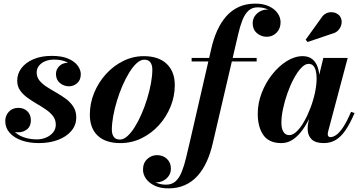

<svg xmlns="http://www.w3.org/2000/svg" viewBox="-20 -780 1988 1060"><path d="M194.5 10Q141 10 99.2 -4.8Q57.5 -19.5 33.2 -47Q9 -74.5 9 -111.5Q9 -141.5 28.8 -163Q48.5 -184.5 81.5 -184.5Q111.5 -184.5 131 -165.8Q150.5 -147 150.5 -115.5Q150.5 -83 129.5 -66.2Q108.5 -49.5 80 -49.5Q61 -49.5 45 -57.8Q29 -66 19.5 -80Q10 -94 10 -111.5H37Q37 -80 56.8 -57.2Q76.5 -34.5 110 -22.5Q143.5 -10.5 184 -10.5Q210.5 -10.5 234.2 -20.5Q258 -30.5 273 -48.8Q288 -67 288 -92Q288 -118.5 272.8 -138.8Q257.5 -159 233.2 -175.5Q209 -192 181.5 -208Q154 -224 129.8 -241.8Q105.5 -259.5 90.2 -282Q75 -304.5 75 -334.5Q75 -373 98.5 -404Q122 -435 164.8 -453.2Q207.5 -471.5 265.5 -471.5Q322 -471.5 357.2 -456Q392.5 -440.5 409.2 -417.2Q426 -394 426 -370.5Q426 -338 406 -320.8Q386 -303.5 361 -303.5Q333 -303.5 311 -321.5Q289 -339.5 289 -371.5Q289 -397 307.5 -415.2Q326 -433.5 356 -433.5Q382.5 -433.5 403.8 -416Q425 -398.5 425 -370.5H401.5Q401.5 -390.5 386.5 -409Q371.5 -427.5 344 -439.2Q316.5 -451 278 -451Q251 -451 229.5 -442Q208 -433 195.2 -417Q182.5 -401 182.5 -379.5Q182.5 -354 198.2 -335Q214 -316 238.8 -300Q263.5 -284 291.5 -268.2Q319.5 -252.5 344.5 -233.8Q369.5 -215 385.2 -190.5Q401 -166 401 -132Q401 -89 373.8 -57Q346.5 -25 299.8 -7.5Q253 10 194.5 10Z M644.5 10Q563 10 519.5 -31Q476 -72 476 -147Q476 -210 500 -268Q524 -326 565.5 -371.5Q607 -417 660.8 -443.5Q714.5 -470 774 -470Q855.5 -470 900.2 -427.5Q945 -385 945 -310Q945 -248.5 921.5 -191Q898 -133.5 856.8 -88.2Q815.5 -43 761 -16.5Q706.5 10 644.5 10ZM642 -9.5Q662.5 -9.5 683.5 -28.5Q704.5 -47.5 724.5 -79.5Q744.5 -111.5 762 -152Q779.5 -192.5 792.8 -236Q806 -279.5 813.5 -320.8Q821 -362 821 -395.5Q821 -421 810.2 -435.8Q799.5 -450.5 776.5 -450.5Q756 -450.5 735 -431.5Q714 -412.5 694 -380.2Q674 -348 656.5 -307.8Q639 -267.5 625.8 -224Q612.5 -180.5 605 -139.2Q597.5 -98 597.5 -64.5Q597.5 -39 608.2 -24.2Q619 -9.5 642 -9.5Z M909.5 260Q865 260 833.8 245Q802.5 230 786 206.5Q769.5 183 769.5 156.5Q769.5 120 792.8 98.2Q816 76.5 846.5 76.5Q879.5 76.5 901.5 97Q923.5 117.5 923.5 151Q923.5 173.5 912 190.5Q900.5 207.5 882.5 217Q864.5 226.5 845.5 226.5Q827 226.5 809.8 216.2Q792.5 206 781.5 190Q770.5 174 770.5 156.5H790Q790 176 802.8 195Q815.5 214 839.5 226.8Q863.5 239.5 897 239.5Q929 239.5 949.5 220.8Q970 202 983.5 168.2Q997 134.5 1007.5 90.2Q1018 46 1030 -5L1146.5 -511.5Q1159 -567 1179.8 -612.5Q1200.5 -658 1230 -691Q1259.5 -724 1299 -742Q1338.5 -760 1389.5 -760Q1434 -760 1465.2 -745.2Q1496.5 -730.5 1512.8 -707Q1529 -683.5 1529 -657Q1529 -622 1506.8 -599.5Q1484.5 -577 1452.5 -577Q1421.5 -577 1398.2 -597.2Q1375 -617.5 1375 -651.5Q1375 -673.5 1386.2 -690.5Q1397.5 -707.5 1415.8 -717.2Q1434 -727 1454 -727Q1466.5 -727 1479.5 -721Q1492.5 -715 1503.5 -705Q1514.5 -695 1521.2 -682.5Q1528 -670 1528 -657H1509Q1509 -676.5 1496.2 -695.5Q1483.5 -714.5 1459.8 -727Q1436 -739.5 1403 -739.5Q1371.5 -739.5 1351.5 -720.8Q1331.5 -702 1318.2 -668.5Q1305 -635 1294.8 -590.2Q1284.5 -545.5 1272.5 -494.5L1154.5 11.5Q1142 66.5 1121.2 112Q1100.5 157.5 1071 190.5Q1041.5 223.5 1001.2 241.8Q961 260 909.5 260ZM1038 -440.5V-460H1397V-440.5Z M1533.5 10Q1465 10 1434 -34.2Q1403 -78.5 1403 -152.5Q1403 -210 1424.5 -266.2Q1446 -322.5 1482.2 -368.5Q1518.5 -414.5 1562.5 -442.2Q1606.5 -470 1651.5 -470Q1683 -470 1703.2 -454.2Q1723.5 -438.5 1733.5 -410.2Q1743.5 -382 1743.5 -344.5Q1743.5 -319.5 1737.2 -283.8Q1731 -248 1719 -208Q1707 -168 1689 -129.5Q1671 -91 1647.8 -59.5Q1624.5 -28 1596 -9Q1567.5 10 1533.5 10ZM1577 -34Q1597 -34 1618.2 -54.5Q1639.5 -75 1659 -109.2Q1678.5 -143.5 1694.2 -185Q1710 -226.5 1719 -268.8Q1728 -311 1728 -347.5Q1728 -372 1723.2 -390Q1718.5 -408 1708.8 -417.8Q1699 -427.5 1683.5 -427.5Q1664 -427.5 1643 -405.2Q1622 -383 1602.5 -346.8Q1583 -310.5 1567.5 -267.2Q1552 -224 1542.8 -180.5Q1533.5 -137 1533.5 -102Q1533.5 -70 1544.8 -52Q1556 -34 1577 -34ZM1767.5 10Q1721.5 10 1700 -11.2Q1678.5 -32.5 1678.5 -69Q1678.5 -78.5 1679.2 -85.5Q1680 -92.5 1681 -97.5L1696 -175L1722 -254.5L1736 -340.5L1765 -460H1899.5L1791.5 -54Q1789.5 -46 1789.5 -38.5Q1789.5 -32 1793 -27.5Q1796.5 -23 1804.5 -23Q1819.5 -23 1837 -35.5Q1854.5 -48 1874.8 -78.2Q1895 -108.5 1918 -162.5L1937.5 -156Q1913 -98.5 1888 -61.8Q1863 -25 1833.8 -7.5Q1804.5 10 1767.5 10ZM1678 -548 1667.5 -561 1753.5 -680.5Q1764.5 -698 1779.5 -705.5Q1794.5 -713 1809.8 -712.8Q1825 -712.5 1837.8 -706Q1850.5 -699.5 1857.5 -689Q1868 -673 1866 -653Q1864 -633 1850.5 -616.2Q1837 -599.5 1813.5 -594Z"/></svg>

Font: Bodoni Moda
Style: Bold Italic
Weight: 700
Italic angle: -13°
Version: Version 2.004